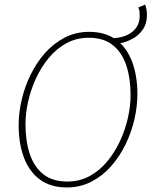

<svg xmlns="http://www.w3.org/2000/svg" viewBox="-20 -812 666 844"><path d="M501 -620 474 -644Q529 -646 561.5 -672Q594 -698 594 -742Q594 -750 593.5 -759.5Q593 -769 588 -779L618 -792Q626 -769 626 -748Q626 -709 608 -682.5Q590 -656 561.5 -641Q533 -626 501 -620ZM274 12Q202 12 155 -23Q108 -58 85 -120Q62 -182 62 -262Q62 -315 75 -372Q88 -429 114 -482.5Q140 -536 177.5 -578.5Q215 -621 264 -646.5Q313 -672 372 -672Q444 -672 491 -637Q538 -602 561 -540Q584 -478 584 -398Q584 -345 571 -288Q558 -231 532 -177.5Q506 -124 468.5 -81.5Q431 -39 382 -13.5Q333 12 274 12ZM276 -14Q330 -14 374 -38Q418 -62 451.5 -102.5Q485 -143 508 -193Q531 -243 542.5 -295Q554 -347 554 -394Q554 -468 535 -525Q516 -582 475.5 -614Q435 -646 370 -646Q316 -646 272 -622Q228 -598 194.5 -557.5Q161 -517 138 -467Q115 -417 103.5 -365Q92 -313 92 -266Q92 -192 111 -135Q130 -78 170.5 -46Q211 -14 276 -14Z"/></svg>

Font: Source Sans Variable
Style: Italic
Weight: 200
Italic angle: -11°
Designer: Paul D. Hunt
Foundry: Adobe Systems Incorporated
Version: Version 3.006;hotconv 1.0.111;makeotfexe 2.5.65597